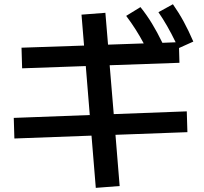

<svg xmlns="http://www.w3.org/2000/svg" viewBox="-20 -825 978 919"><path d="M418 -175.8 48.8 -162.1 45.9 -260.7 409.7 -274.4 390.6 -508.8 85.9 -498 83 -596.7 382.3 -606.9 370.1 -754.9 484.4 -763.7 497.1 -611.3 668 -617.2Q631.8 -685.5 584 -749L652.3 -791Q682.1 -753.9 707.3 -712.6Q732.4 -671.4 757.3 -620.1L820.8 -622.6Q781.2 -704.6 738.3 -766.6L807.6 -804.7Q836.4 -763.7 859.6 -720.9Q882.8 -678.2 905.3 -626L836.9 -595.2L838.9 -524.4L504.9 -512.7L524.4 -278.8L874 -292L877 -192.4L532.7 -179.7L552.7 65.4L438.5 74.2Z"/></svg>

Font: Pretendard JP SemiBold
Style: Regular
Weight: 600
Designer: Base glyphs from Inter by Rasmus Andersson; Hangeul glyphs from Noto Sans CJK(Source Han Sans) by Jang Soo-young and Kan
Foundry: Kil Hyung-jin
Version: Version 1.309